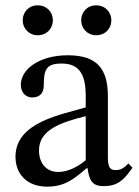

<svg xmlns="http://www.w3.org/2000/svg" viewBox="-20 -692 520 719"><path d="M157 7C221 7 257 -21 304 -62H308C314 -18 324 5 368 5C419 5 443 -16 476 -64L461 -80C447 -65 433 -55 414 -55C393 -55 384 -63 384 -104V-331C384 -435 343 -485 234 -485C125 -485 58 -431 58 -375C58 -342 80 -327 100 -327C128 -327 144 -342 144 -373C144 -433 154 -454 211 -454C271 -454 301 -421 301 -334V-290C215 -263 38 -237 38 -105C38 -41 80 7 157 7ZM301 -92C267 -64 231 -48 198 -48C155 -48 126 -79 126 -129C126 -207 210 -234 301 -257ZM121 -560C156 -560 178 -586 178 -616C178 -646 156 -672 121 -672C87 -672 65 -646 65 -616C65 -586 88 -560 121 -560ZM340 -560C375 -560 397 -586 397 -616C397 -646 375 -672 340 -672C306 -672 284 -646 284 -616C284 -586 307 -560 340 -560Z"/></svg>

Font: STIX Two Text
Style: Regular
Weight: 400
Designer: Ross Mills, John Hudson & Paul Hanslow, Tiro Typeworks Ltd; with prior portions MicroPress Inc., and Coen Hoffman.
Foundry: Tiro Typeworks Ltd
Version: Version 2.13 b171